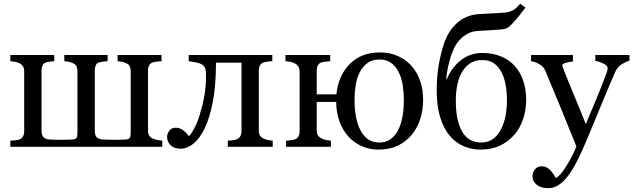

<svg xmlns="http://www.w3.org/2000/svg" viewBox="-20 -770 3321 1007"><path d="M831.1 0H34.2V-32.2Q45.4 -33.2 58.3 -34.2Q71.3 -35.2 80.1 -38.1Q93.8 -42.5 100.3 -53.5Q106.9 -64.5 106.9 -82V-394.5Q106.9 -410.6 101.1 -421.4Q95.2 -432.1 81.1 -438.5Q68.4 -444.3 56.4 -446.3Q44.4 -448.2 34.2 -449.2V-481.4H264.6V-449.2Q250.5 -448.2 241.2 -446.8Q231.9 -445.3 223.1 -443.4Q208 -439 202.9 -426.3Q197.8 -413.6 197.8 -399.4V-85Q197.8 -58.6 210 -48.6Q222.2 -38.6 243.7 -38.1Q254.9 -38.1 267.6 -37.4Q280.3 -36.6 298.8 -36.6Q313.5 -36.6 325.7 -37.1Q337.9 -37.6 356.4 -38.1Q377.4 -39.1 381.8 -47.4Q386.2 -55.7 386.2 -76.2V-394.5Q386.2 -410.6 381.3 -421.6Q376.5 -432.6 362.8 -438.5Q350.1 -444.3 339.1 -446.3Q328.1 -448.2 317.4 -449.2V-481.4H544.4V-449.2Q530.3 -448.2 520.3 -446.8Q510.3 -445.3 501.5 -443.4Q486.8 -439.5 481.9 -426.8Q477.1 -414.1 477.1 -399.4V-84Q477.1 -57.6 489.5 -48.1Q502 -38.6 522.9 -38.1Q533.7 -38.1 548.6 -37.4Q563.5 -36.6 579.1 -36.6Q589.4 -36.6 605.2 -37.1Q621.1 -37.6 635.7 -38.1Q656.7 -39.1 661.1 -47.4Q665.5 -55.7 665.5 -76.2V-394.5Q665.5 -410.6 660.6 -421.6Q655.8 -432.6 642.1 -438.5Q629.4 -444.3 618.4 -446.3Q607.4 -448.2 596.7 -449.2V-481.4H827.1V-449.2Q813 -448.2 802.5 -446.8Q792 -445.3 783.2 -443.4Q769.5 -439.5 762.9 -428Q756.3 -416.5 756.3 -399.4V-86.9Q756.3 -69.8 762.2 -59.3Q768.1 -48.8 782.2 -43Q793 -38.1 805.4 -35.6Q817.9 -33.2 831.1 -32.2Z M1410.2 0H1174.8V-32.2Q1186 -33.2 1197.8 -34.2Q1209.5 -35.2 1218.3 -38.1Q1231.9 -42.5 1239.3 -53.5Q1246.6 -64.5 1246.6 -82V-441.4H1112.8Q1112.8 -322.3 1096.2 -236.3Q1079.6 -150.4 1053.2 -96.2Q1027.3 -43 994.6 -16.6Q961.9 9.8 927.7 9.8Q892.6 9.8 874.5 -8.5Q856.4 -26.9 856.4 -51.3Q856.4 -68.8 867.9 -84.5Q879.4 -100.1 901.4 -100.1Q921.9 -100.1 938.5 -88.4Q955.1 -76.7 970.7 -55.7Q982.4 -66.4 998.3 -95.5Q1014.2 -124.5 1027.3 -167.5Q1042 -213.9 1051.3 -263.7Q1060.5 -313.5 1060.5 -377.9Q1060.5 -403.3 1054.2 -415.5Q1047.9 -427.7 1034.2 -434.6Q1024.9 -439.5 1003.9 -443.6Q982.9 -447.8 969.7 -449.2V-481.4H1408.2V-449.2Q1394 -448.2 1383.5 -446.8Q1373 -445.3 1364.3 -443.4Q1350.6 -439.5 1344 -428Q1337.4 -416.5 1337.4 -399.4V-86.9Q1337.4 -69.8 1343.3 -59.3Q1349.1 -48.8 1363.3 -43Q1373.5 -38.1 1385.5 -35.6Q1397.5 -33.2 1410.2 -32.2Z M2068.4 -87.9Q2083.5 -118.7 2090.8 -158Q2098.1 -197.3 2098.1 -244.6Q2098.1 -284.7 2092.3 -322.5Q2086.4 -360.4 2071.3 -391.1Q2056.6 -421.4 2032 -439.7Q2007.3 -458 1970.7 -458Q1931.2 -458 1905.8 -438.5Q1880.4 -418.9 1865.7 -388.7Q1851.1 -359.4 1845.2 -321.8Q1839.4 -284.2 1839.4 -247.1Q1839.4 -201.7 1846.4 -160.9Q1853.5 -120.1 1869.1 -89.4Q1884.8 -58.1 1909.2 -40.3Q1933.6 -22.5 1970.7 -22.5Q2003.9 -22.5 2028.6 -40.3Q2053.2 -58.1 2068.4 -87.9ZM1808.6 -52.2Q1778.3 -85.4 1761.2 -131.1Q1744.1 -176.8 1743.2 -235.4H1641.1V-86.9Q1641.1 -70.3 1647.9 -59.6Q1654.8 -48.8 1668.5 -43Q1678.7 -38.1 1690.7 -35.6Q1702.6 -33.2 1715.3 -32.2V0H1480.5V-32.2Q1491.7 -33.2 1503.7 -34.2Q1515.6 -35.2 1524.4 -38.1Q1538.1 -42.5 1544.7 -53.5Q1551.3 -64.5 1551.3 -82V-394.5Q1551.3 -410.6 1544.4 -421.6Q1537.6 -432.6 1523.9 -438.5Q1511.2 -444.3 1499.3 -446.3Q1487.3 -448.2 1477.1 -449.2V-481.4H1711.9V-449.2Q1697.8 -448.2 1687.3 -446.8Q1676.8 -445.3 1668 -443.4Q1654.3 -439.5 1647.7 -428Q1641.1 -416.5 1641.1 -399.4V-275.4H1744.6Q1753.9 -373 1814.2 -434.1Q1874.5 -495.1 1971.7 -495.1Q2025.9 -495.1 2068.1 -475.6Q2110.4 -456.1 2138.7 -423.8Q2168.5 -390.1 2183.8 -345.5Q2199.2 -300.8 2199.2 -245.6Q2199.2 -193.8 2183.8 -145.5Q2168.5 -97.2 2139.2 -62.5Q2108.4 -26.4 2065.9 -5.9Q2023.4 14.6 1964.4 14.6Q1918.9 14.6 1878.9 -2.7Q1838.9 -20 1808.6 -52.2Z M2606 -88.4Q2623 -121.6 2630.9 -159.2Q2638.7 -196.8 2638.7 -245.6Q2638.7 -284.7 2632.3 -322.5Q2626 -360.4 2610.8 -390.1Q2595.2 -420.4 2571 -437.7Q2546.9 -455.1 2508.8 -455.1Q2469.2 -455.1 2442.9 -436Q2416.5 -417 2399.9 -386.7Q2384.3 -356.9 2377.4 -319.1Q2370.6 -281.2 2370.6 -245.6Q2370.6 -189 2378.7 -149.9Q2386.7 -110.8 2401.9 -83.5Q2418 -53.7 2442.9 -38.1Q2467.8 -22.5 2504.9 -22.5Q2538.6 -22.5 2564.2 -40.3Q2589.8 -58.1 2606 -88.4ZM2320.3 -356.9 2324.2 -356Q2347.7 -414.6 2396.2 -453.4Q2444.8 -492.2 2510.3 -492.2Q2564.9 -492.2 2608.4 -473.9Q2651.9 -455.6 2681.2 -422.4Q2710 -390.1 2724.9 -344.7Q2739.7 -299.3 2739.7 -246.1Q2739.7 -193.8 2723.6 -145.5Q2707.5 -97.2 2676.8 -62.5Q2644.5 -25.9 2601.1 -5.6Q2557.6 14.6 2498 14.6Q2453.1 14.6 2411.4 -3.4Q2369.6 -21.5 2338.9 -58.1Q2307.1 -95.2 2288.8 -154.3Q2270.5 -213.4 2270.5 -293Q2270.5 -369.6 2281 -429Q2291.5 -488.3 2307.6 -538.1Q2329.6 -606.9 2377.4 -649.7Q2425.3 -692.4 2495.1 -696.3Q2529.8 -698.2 2568.6 -700.2Q2607.4 -702.1 2629.4 -704.1Q2649.4 -705.6 2668.9 -715.6Q2688.5 -725.6 2708 -750.5L2735.8 -730.5Q2725.1 -715.8 2706.8 -692.4Q2688.5 -668.9 2674.8 -654.8Q2663.6 -642.6 2655.8 -634.8Q2647.9 -627 2640.6 -623.5Q2632.8 -619.1 2621.6 -617.2Q2610.4 -615.2 2592.3 -614.3Q2571.3 -613.3 2541.3 -610.8Q2511.2 -608.4 2489.3 -607.9Q2455.6 -606.4 2431.2 -592.5Q2406.7 -578.6 2389.2 -559.1Q2371.6 -539.6 2360.8 -515.6Q2350.1 -491.7 2344.2 -473.6Q2335 -442.9 2328.9 -414.3Q2322.8 -385.7 2320.3 -356.9Z M2772.9 157.2Q2772.9 132.8 2786.4 117.4Q2799.8 102.1 2819.8 102.1Q2835.4 102.1 2846.7 107.9Q2857.9 113.8 2866.7 123Q2874 130.4 2882.3 143.1Q2890.6 155.8 2895.5 164.1Q2919.9 150.9 2953.9 95.2Q2987.8 39.6 3002.9 -2.4Q2956.5 -118.2 2918.9 -209.5Q2881.3 -300.8 2840.3 -398.4Q2831.1 -420.9 2809.1 -433.3Q2787.1 -445.8 2765.1 -449.2V-481.4H2984.9V-447.3Q2970.2 -446.8 2949.7 -441.2Q2929.2 -435.5 2929.2 -428.2Q2929.2 -425.3 2931.4 -418.5Q2933.6 -411.6 2936.5 -404.3Q2955.1 -356 2993.2 -264.9Q3031.2 -173.8 3052.2 -119.1Q3074.2 -171.4 3097.9 -227.3Q3121.6 -283.2 3150.9 -359.4Q3154.3 -368.7 3160.6 -385Q3167 -401.4 3167 -413.1Q3167 -425.8 3144.8 -436.8Q3122.6 -447.8 3102.5 -450.2V-481.4H3281.2V-451.2Q3266.6 -448.7 3242.7 -434.3Q3218.8 -419.9 3207 -393.6Q3148.9 -258.8 3103.8 -147.9Q3058.6 -37.1 3035.2 15.1Q3004.4 83.5 2980.2 121.8Q2956.1 160.2 2933.1 182.1Q2910.6 202.6 2892.3 209.7Q2874 216.8 2854.5 216.8Q2816.4 216.8 2794.7 198.7Q2772.9 180.7 2772.9 157.2Z"/></svg>

Font: UniBurma_GGSerif
Style: Book
Weight: 400
Designer: Victor San Kho Lin (for Burmese only and related typography optimization with it)
Foundry: http://www.unimm.org
Version: 2.0